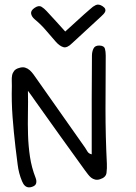

<svg xmlns="http://www.w3.org/2000/svg" viewBox="-20 -809 588 829"><path d="M62.5 -515.6Q77.1 -520.5 88.4 -517.1Q99.6 -513.7 108.4 -505.9Q117.2 -498 124.5 -487.8Q131.8 -477.5 138.7 -467.8Q191.4 -393.6 243.2 -319.3Q294.9 -245.1 347.7 -170.9Q352.5 -163.1 357.9 -154.3Q363.3 -145.5 376 -142.6V-383.8L377 -568.4Q377 -585.9 383.8 -599.6Q390.6 -613.3 410.2 -612.3Q429.7 -611.3 433.1 -598.6Q436.5 -585.9 436.5 -569.3Q435.5 -452.1 435.5 -335.9Q435.5 -219.7 441.4 -102.5Q442.4 -83 439.9 -63Q437.5 -43 412.1 -35.2Q400.4 -31.2 390.6 -33.7Q380.9 -36.1 373.5 -42Q366.2 -47.9 359.9 -56.2Q353.5 -64.5 347.7 -72.3Q293 -147.5 239.7 -222.2Q186.5 -296.9 132.8 -372.1Q125 -383.8 116.7 -395Q108.4 -406.2 100.6 -417Q101.6 -368.2 100.6 -320.3Q99.6 -272.5 101.1 -225.6Q102.5 -178.7 109.4 -132.3Q116.2 -85.9 133.8 -41Q138.7 -28.3 136.2 -18.1Q133.8 -7.8 120.1 -2.9Q113.3 0 105.5 0Q85.9 0 75.2 -26.4Q60.5 -61.5 56.2 -98.6Q51.8 -135.7 46.9 -172.9Q39.1 -239.3 34.2 -304.7Q29.3 -370.1 31.2 -437.5Q31.2 -448.2 30.8 -460.4Q30.3 -472.7 32.2 -483.4Q34.2 -494.1 41 -502.9Q47.9 -511.7 62.5 -515.6ZM261.7 -672.9Q290 -698.2 316.4 -722.7Q342.8 -747.1 370.1 -770.5Q380.9 -781.2 393.6 -787.1Q406.2 -793 422.9 -782.2Q431.6 -776.4 434.1 -770.5Q436.5 -764.6 434.1 -758.8Q431.6 -752.9 426.8 -748Q421.9 -743.2 417 -738.3Q385.7 -709 354 -680.2Q322.3 -651.4 291 -622.1Q269.5 -600.6 253.4 -605.5Q237.3 -610.4 221.7 -627.9Q199.2 -653.3 178.2 -678.2Q157.2 -703.1 129.9 -725.6Q116.2 -737.3 114.3 -750.5Q112.3 -763.7 129.9 -775.4Q147.5 -787.1 159.2 -779.8Q170.9 -772.5 180.7 -761.7Q201.2 -740.2 220.7 -718.3Q240.2 -696.3 261.7 -672.9Z"/></svg>

Font: Scriphy
Style: Regular
Weight: 400
Designer: Ala M. Lockhart
Foundry: Ala M. Lockhart
Version: Version 1.0 2021